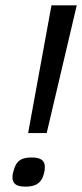

<svg xmlns="http://www.w3.org/2000/svg" viewBox="-20 -696 309 723"><path d="M155.8 -194.8H85.9L173.8 -675.8H269ZM148.9 -66.9Q148.9 -54.7 145.5 -42.2Q142.1 -29.8 138.2 -22.9Q128.9 -6.3 113.8 0.2Q98.6 6.8 76.2 6.8Q48.8 6.8 37.8 -2.2Q26.9 -11.2 26.9 -27.8Q26.9 -37.6 29.5 -47.6Q32.2 -57.6 36.1 -67.9Q43.5 -86.4 58.3 -94.7Q73.2 -103 99.1 -103Q125.5 -103 137.2 -94.2Q148.9 -85.4 148.9 -66.9Z"/></svg>

Font: Clear Sans
Style: Italic
Weight: 400
Italic angle: -12°
Foundry: Intel Corporation
Version: Version 1.00